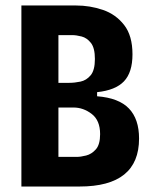

<svg xmlns="http://www.w3.org/2000/svg" viewBox="-20 -680 554 700"><path d="M58 0V-660H257Q308 -660 355 -644Q402 -628 432.5 -589Q463 -550 463 -482Q463 -416 432 -383.5Q401 -351 334 -344V-329Q413 -323 450 -284.5Q487 -246 487 -175Q487 0 270 0ZM193 -378H233Q252 -378 273.5 -382.5Q295 -387 310.5 -405.5Q326 -424 326 -465Q326 -505 311.5 -523.5Q297 -542 277.5 -547Q258 -552 243 -552H193ZM193 -108H260Q274 -108 294 -113Q314 -118 329.5 -135.5Q345 -153 345 -191Q345 -241 314.5 -264.5Q284 -288 248 -288H193Z"/></svg>

Font: Bricolage Grotesque 10pt Condensed Bricolage Grotesque 10pt Condensed Regular
Style: Bold
Weight: 700
Width: 3
Designer: Mathieu Triay
Foundry: Atelier Triay
Version: Version 1.000; ttfautohint (v1.8.4.7-5d5b);gftools[0.9.32]